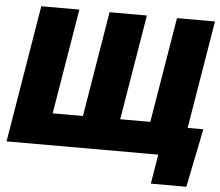

<svg xmlns="http://www.w3.org/2000/svg" viewBox="-60 -794 1161 1015"><g transform="rotate(5 520.5 -286.0)"><path d="M118.2 -727.5H320.3L227.5 -168.9H388.2L480.5 -727.5H678.7L585.9 -168.9H745.6L838.4 -727.5H1040L919.4 0H-2.4ZM776.9 156.2 802.7 0H755.9L781.2 -154.3H1028.3L965.3 156.2Z"/></g></svg>

Font: Inter 28pt Black
Style: Italic
Weight: 900
Italic angle: -9.3988°
Designer: Rasmus Andersson
Foundry: rsms
Version: Version 4.001;git-66647c0bb